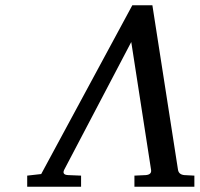

<svg xmlns="http://www.w3.org/2000/svg" viewBox="-20 -691 756 727"><path d="M83 -26 136 -32 481 -671H557L654 -48Q657 -30 678 -28L716 -26V16H489V-26L532 -28Q555 -30 552 -48L477 -532L223 -48Q214 -29 238 -28L287 -26V16H83Z"/></svg>

Font: Veleka
Style: Italic
Weight: 400
Italic angle: -12°
Designer: Stefan Peev, Context Ltd, 2016; SIL International, 1997-2014.
Foundry: Stefan Peev, Context Ltd, 2016
Version: Version 1.000